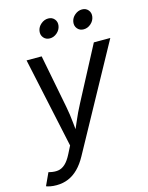

<svg xmlns="http://www.w3.org/2000/svg" viewBox="-148 -836 867 1128"><g transform="rotate(-15 286.0 -271.5)"><path d="M-9.3 197.8 25.9 121.6 34.2 123.5Q61 129.9 83.7 126.7Q106.4 123.5 126.7 105.2Q147 86.9 166.5 48.3L189.5 2.9L71.8 -545.9H163.6L226.6 -222.2Q236.3 -171.9 241 -121.8Q245.6 -71.8 252 -24.9H219.7Q241.7 -71.8 262.7 -121.8Q283.7 -171.9 310.5 -222.2L481 -545.9H581.1L237.3 81.5Q213.9 124.5 185.8 152.6Q157.7 180.7 124.8 194.3Q91.8 208 52.7 208Q31.2 208 14.4 204.6Q-2.4 201.2 -9.3 197.8ZM443.8 -635.3Q419.9 -635.3 405.8 -652.3Q391.6 -669.4 395.5 -693.4Q399.4 -717.3 419.4 -734.1Q439.5 -751 463.4 -751Q487.3 -751 501.2 -734.1Q515.1 -717.3 511.2 -693.4Q507.3 -669.4 487.5 -652.3Q467.8 -635.3 443.8 -635.3ZM238.3 -635.3Q214.4 -635.3 200.2 -652.3Q186 -669.4 189.9 -693.4Q193.8 -717.3 213.9 -734.1Q233.9 -751 257.8 -751Q281.7 -751 295.7 -734.1Q309.6 -717.3 305.7 -693.4Q301.8 -669.4 282 -652.3Q262.2 -635.3 238.3 -635.3Z"/></g></svg>

Font: Inter Variable
Style: Italic
Weight: 400
Italic angle: -9.39999°
Designer: Rasmus Andersson
Foundry: rsms
Version: Version 4.001;git-9221beed3